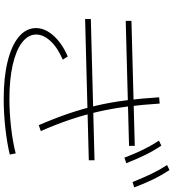

<svg xmlns="http://www.w3.org/2000/svg" viewBox="31 -926 938 1040"><g transform="rotate(90 500.0 -406.0)"><path d="M83 -398V-429L848 -449V-418ZM658 -147Q622 -230 596 -306Q570 -382 552 -459.5Q534 -537 523.5 -620.5Q513 -704 507 -799L541 -802Q547 -707 557.5 -625Q568 -543 585.5 -467Q603 -391 628.5 -315.5Q654 -240 690 -158ZM770 -636 93 -618V-649L770 -667ZM834 -611Q812 -669 790 -713.5Q768 -758 742 -798L769 -811Q798 -767 820.5 -721Q843 -675 864 -621ZM966 -655Q943 -713 921.5 -757.5Q900 -802 874 -842L901 -855Q930 -811 952.5 -764.5Q975 -718 995 -664ZM517 43Q400 43 314 22Q228 1 181 -37.5Q134 -76 132 -129Q131 -179 172.5 -226Q214 -273 286 -304L303 -277Q238 -249 202 -210Q166 -171 167 -130Q169 -87 212 -55Q255 -23 333 -5.5Q411 12 516 12Q591 12 670 3Q749 -6 811 -22L817 10Q755 25 674.5 34Q594 43 517 43Z"/></g></svg>

Font: M PLUS 1 Thin ExtraLight
Style: Regular
Weight: 250
Version: Version 1.001